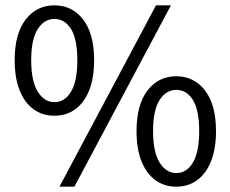

<svg xmlns="http://www.w3.org/2000/svg" viewBox="-20 -688 864 720"><path d="M184 -254Q139 -254 105.5 -278.5Q72 -303 53.5 -349.5Q35 -396 35 -462Q35 -561 76 -614.5Q117 -668 184 -668Q251 -668 292 -614.5Q333 -561 333 -462Q333 -396 314.5 -349.5Q296 -303 262.5 -278.5Q229 -254 184 -254ZM184 -305Q223 -305 246.5 -344.5Q270 -384 270 -462Q270 -541 246.5 -579Q223 -617 184 -617Q146 -617 121.5 -579Q97 -541 97 -462Q97 -384 121.5 -344.5Q146 -305 184 -305ZM203 12 565 -668H621L259 12ZM641 12Q596 12 562.5 -12.5Q529 -37 510.5 -83.5Q492 -130 492 -196Q492 -295 533 -348.5Q574 -402 641 -402Q708 -402 749 -348.5Q790 -295 790 -196Q790 -130 771.5 -83.5Q753 -37 719.5 -12.5Q686 12 641 12ZM641 -39Q680 -39 703.5 -78.5Q727 -118 727 -196Q727 -275 703.5 -313Q680 -351 641 -351Q603 -351 578.5 -313Q554 -275 554 -196Q554 -118 578.5 -78.5Q603 -39 641 -39Z"/></svg>

Font: Source Sans 3 ExtraLight
Style: Regular
Weight: 400
Version: Version 3.052;hotconv 1.1.0;makeotfexe 2.6.0